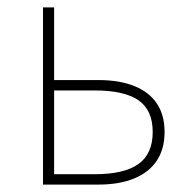

<svg xmlns="http://www.w3.org/2000/svg" viewBox="-20 -498 510 518"><path d="M96 0V-478H126V-282H246Q302 -282 342 -266Q382 -250 403 -219Q424 -188 424 -142Q424 -96 403 -64.5Q382 -33 342 -16.5Q302 0 246 0ZM126 -28H236Q315 -28 353.5 -55.5Q392 -83 392 -142Q392 -201 353.5 -227.5Q315 -254 236 -254H126Z"/></svg>

Font: Source Sans Variable
Style: Regular
Weight: 200
Designer: Paul D. Hunt
Foundry: Adobe Systems Incorporated
Version: Version 3.006;hotconv 1.0.111;makeotfexe 2.5.65597